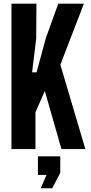

<svg xmlns="http://www.w3.org/2000/svg" viewBox="-20 -820 498 1056"><path d="M43 0V-800H180.5L179 -607L156.5 -422H181L232.5 -611.5L300.5 -800H441.5L312 -464L449.5 0H318L226.5 -319.5L175 -202.5V0ZM204 215.5 236 142H188.5V40H311.5V130L267.5 215.5Z"/></svg>

Font: Big Shoulders Display Thin ExtraBold
Style: Regular
Weight: 800
Version: Version 2.002